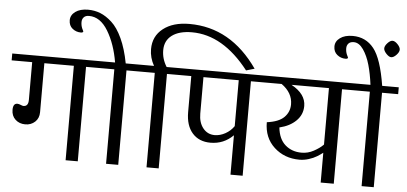

<svg xmlns="http://www.w3.org/2000/svg" viewBox="-72 -1100 2600 1228"><g transform="rotate(5 1227.5 -486.0)"><path d="M464.8 0V-606.4H568.4V-650.4H-12.7V-606.4H119.1V-364.3Q119.1 -322.3 87.9 -322.3Q82 -322.3 69.8 -327.6Q57.6 -333 47.9 -333Q20.5 -333 20.5 -292Q20.5 -252.9 45.9 -229.5Q71.3 -206.1 109.4 -206.1Q146.5 -206.1 171.9 -229.5Q197.3 -252.9 197.3 -292V-606.4H386.7V0Z M724.6 0V-606.4H828.1V-650.4H543V-606.4H646.5V0ZM715.8 -650.4Q698.2 -743.2 668 -808.6Q637.7 -874 600.1 -908.2Q562.5 -942.4 525.4 -957Q488.3 -971.7 446.3 -971.7Q395.5 -971.7 365.2 -949.7Q335 -927.7 335 -894.5Q335 -860.4 358.4 -841.3Q381.8 -822.3 412.1 -822.3Q427.7 -822.3 427.7 -831.1L418.9 -849.6Q411.1 -868.2 411.1 -889.6Q411.1 -908.2 422.4 -920.4Q433.6 -932.6 456.1 -932.6Q528.3 -932.6 578.1 -850.1Q627.9 -767.6 647.5 -650.4Z M984.4 0V-606.4H1087.9V-650.4H978.5Q947.3 -700.2 947.3 -755.9Q947.3 -817.4 993.2 -851.6Q1039.1 -885.7 1121.1 -885.7Q1320.3 -885.7 1486.3 -672.9L1540 -688.5Q1366.2 -937.5 1100.6 -937.5Q995.1 -937.5 932.1 -888.2Q869.1 -838.9 869.1 -755.9Q869.1 -701.2 897.5 -650.4H802.7V-606.4H906.2V0Z M1218.8 -372.1V-606.4H1445.3V-311.5Q1423.8 -280.3 1390.1 -261.7Q1356.4 -243.2 1322.3 -243.2Q1276.4 -243.2 1247.6 -278.8Q1218.8 -314.5 1218.8 -372.1ZM1523.4 0V-606.4H1627V-650.4H1062.5V-606.4H1140.6V-375Q1140.6 -289.1 1183.1 -240.7Q1225.6 -192.4 1299.8 -192.4Q1384.8 -192.4 1445.3 -252.9V0Z M2024.4 -191.4V0H2108.4V-606.4H2209V-650.4H1601.6V-606.4H1720.7Q1792 -555.7 1792 -481.4Q1792 -432.6 1757.8 -398.4Q1723.6 -364.3 1647.5 -354.5Q1647.5 -254.9 1713.4 -194.3Q1779.3 -133.8 1876 -133.8Q1905.3 -133.8 1935.1 -143.1Q1964.8 -152.3 1987.3 -166Q2007.8 -178.7 2024.4 -191.4ZM2024.4 -606.4V-244.1Q2022.5 -242.2 2020.5 -240.2Q2000 -219.7 1963.4 -199.7Q1926.8 -179.7 1885.7 -179.7Q1823.2 -179.7 1780.8 -216.8Q1738.3 -253.9 1730.5 -328.1Q1796.9 -343.8 1836.9 -383.3Q1877 -422.9 1877 -478.5Q1877 -555.7 1784.2 -606.4Z M2403.3 -943.4Q2388.7 -943.4 2371.6 -924.8Q2354.5 -906.2 2354.5 -890.6Q2354.5 -875 2372.1 -856.4Q2389.6 -837.9 2403.3 -837.9Q2418.9 -837.9 2436.5 -856.4Q2454.1 -875 2454.1 -890.6Q2454.1 -906.2 2436.5 -924.8Q2418.9 -943.4 2403.3 -943.4ZM2362.3 -650.4Q2335 -822.3 2283.2 -887.2Q2231.4 -952.1 2147.5 -952.1Q2096.7 -952.1 2066.4 -930.2Q2036.1 -908.2 2036.1 -875Q2036.1 -840.8 2059.6 -821.8Q2083 -802.7 2113.3 -802.7Q2128.9 -802.7 2128.9 -811.5L2120.1 -830.1Q2112.3 -848.6 2112.3 -870.1Q2112.3 -888.7 2123.5 -900.9Q2134.8 -913.1 2157.2 -913.1Q2191.4 -913.1 2218.8 -873.5Q2246.1 -834 2262.2 -777.3Q2278.3 -720.7 2287.1 -650.4ZM2365.2 0V-606.4H2468.8V-650.4H2183.6V-606.4H2287.1V0Z"/></g></svg>

Font: Kurale
Style: Regular
Weight: 400
Version: 1.0; ttfautohint (v1.3)